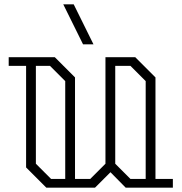

<svg xmlns="http://www.w3.org/2000/svg" viewBox="-20 -863 835 883"><path d="M775 -40V0H558L488 -71L417 0H193L100 -93V-560H20V-600H232L325 -507V-40H395L465 -110V-582V-600H602L695 -507V-40ZM215 -40H280V-490L210 -560H145V-110ZM580 -40H650V-490L580 -560H510V-110ZM410 -659 319 -843H271L362 -659Z"/></svg>

Font: Kumar One Outline
Style: Regular
Weight: 400
Designer: Parimal Parmar
Foundry: Indian Type Foundry
Version: Version 1.000;PS 1.000;hotconv 1.0.88;makeotf.lib2.5.647800